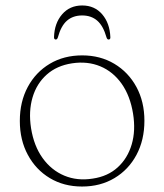

<svg xmlns="http://www.w3.org/2000/svg" viewBox="-20 -672 600 702"><path d="M280.5 -469.5Q346.5 -469.5 398 -438.8Q449.5 -408 478.8 -354Q508 -300 508 -230.5Q508 -160 479 -105.8Q450 -51.5 398.5 -20.8Q347 10 280 10Q213.5 10 162.2 -20.8Q111 -51.5 81.8 -105.8Q52.5 -160 52.5 -230Q52.5 -300 81.5 -354Q110.5 -408 162 -438.8Q213.5 -469.5 280.5 -469.5ZM319 -19Q374 -27 410.2 -60Q446.5 -93 461.5 -143.8Q476.5 -194.5 466.5 -256.5Q456 -321.5 424.8 -365.8Q393.5 -410 346.8 -429.5Q300 -449 243.5 -440.5Q187.5 -432 150.8 -399.2Q114 -366.5 99 -315.8Q84 -265 93.5 -203.5Q104 -138 136 -93.8Q168 -49.5 215.2 -29.8Q262.5 -10 319 -19ZM280.5 -615.5Q247 -615.5 225 -596.5Q203 -577.5 191.5 -535Q189 -527.5 184 -527.5Q177.5 -527.5 177.5 -536Q179 -587 207 -619.5Q235 -652 280.5 -652Q326 -652 353.8 -619.5Q381.5 -587 383.5 -536Q384 -527.5 377 -527.5Q372 -527.5 369.5 -535Q357.5 -577.5 335.5 -596.5Q313.5 -615.5 280.5 -615.5Z"/></svg>

Font: Fraunces 9pt Soft Thin
Style: Regular
Weight: 100
Version: Version 1.000;[b76b70a41]